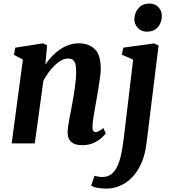

<svg xmlns="http://www.w3.org/2000/svg" viewBox="-20 -814 970 1090"><path d="M237.3 -447.1Q255 -473.1 275.9 -495.1Q296.8 -517.2 320.9 -533.6Q345 -550 371.8 -559Q398.6 -568 427.9 -568Q483.2 -568 517.6 -535.6Q552 -503.3 552 -421.2Q552 -403.8 547.7 -372.8Q543.4 -341.8 537.8 -307.9Q532.2 -274 527.6 -247Q523.4 -222 518.2 -194.2Q513 -166.3 509.2 -140.1Q505.4 -113.8 505.1 -93.8Q504.9 -76.3 509.9 -70.2Q514.9 -64.2 521.4 -64.2Q530.4 -64.2 540.6 -69.3Q550.8 -74.4 567 -87.2L580 -56.4Q575.7 -49.5 558.7 -33.4Q541.8 -17.3 513.9 -3.7Q486.1 10 447.8 10Q413 10 394.9 -0.7Q376.7 -11.4 370.1 -28.5Q363.5 -45.6 363.8 -64.8Q364.1 -77.7 366.5 -95.3Q368.9 -113 372.8 -133.7Q376.7 -154.5 380.9 -176.1Q385 -197.8 388.7 -218Q392.3 -238.4 396.6 -262.4Q400.8 -286.4 404.4 -311.7Q407.9 -337 410.3 -361.6Q412.7 -386.1 412.4 -407.9Q412 -437.2 407.1 -453.1Q402.2 -469 391.7 -475.4Q381.2 -481.7 364.2 -481.7Q347.4 -481.7 328.8 -471.7Q310.3 -461.7 292 -444.3Q273.7 -426.8 256.8 -404.1Q239.8 -381.4 226.2 -355.8L177.5 0H46.3L109.9 -475.8L58.9 -503L66.6 -543.4L224.2 -568L247.5 -556.6ZM811.7 -0.3Q801.7 81.5 769.3 139Q736.8 196.4 688.5 226.5Q640.2 256.6 582.7 256.6Q555.4 256.6 531.3 252Q507.1 247.3 497.6 238.6L516.6 184.2Q523.6 186.5 537.1 188.6Q550.6 190.8 560.9 190.8Q593 190.8 614.2 173.1Q635.4 155.3 648.6 124.6Q661.8 93.9 669.7 53.9Q677.5 13.9 682.8 -30.8L735.9 -475.5L671.4 -503.6L680.3 -543.6L854.9 -567.4L880.3 -556ZM812 -634.3Q782.9 -634.3 762.2 -656.1Q741.5 -677.8 742.8 -707.4Q744.6 -743.9 767.2 -768.8Q789.8 -793.7 827.9 -793.7Q860.8 -793.7 879.9 -772.7Q899.1 -751.6 898.8 -723.8Q898.4 -685.9 876.5 -660.1Q854.6 -634.3 812 -634.3Z"/></svg>

Font: Merriweather 7pt Light
Style: Italic
Weight: 300
Italic angle: -7.8°
Designer: Eben Sorkin
Foundry: Eben Sorkin
Version: Version 2.200;gftools[0.9.31]